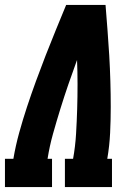

<svg xmlns="http://www.w3.org/2000/svg" viewBox="-31 -755 551 775"><path d="M-11 0V-114H23Q32 -167 46.5 -219.5Q61 -272 78 -323.5Q95 -375 114 -427Q133 -479 153 -530.5Q173 -582 194 -633Q215 -684 236 -735H395Q399 -684 403 -633Q407 -582 410 -530.5Q413 -479 414.5 -427Q416 -375 416 -323Q416 -271 413.5 -218.5Q411 -166 402 -114H421V0H231V-114H264Q273 -164 276 -214.5Q279 -265 280.5 -315Q282 -365 282 -414.5Q282 -464 280 -513Q262 -464 245 -414.5Q228 -365 212.5 -315Q197 -265 183 -215Q169 -165 161 -114H179V0Z"/></svg>

Font: Iosevka Curly Slab HvObl
Style: Regular
Weight: 900
Italic angle: -9°
Monospace: yes
Designer: Belleve Invis
Foundry: Belleve Invis
Version: Version 11.1.0; ttfautohint (v1.8.3)